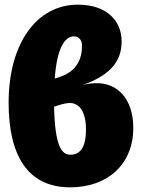

<svg xmlns="http://www.w3.org/2000/svg" viewBox="-20 -784 604 824"><path d="M397 -427C373 -427 359 -425 334 -419C459 -463 502 -525 502 -607C502 -691 442 -764 314 -764C139 -764 17 -600 17 -343C17 -121 96 20 281 20C441 20 552 -78 552 -235C552 -363 481 -427 397 -427ZM297 -628C317 -628 332 -614 332 -588C332 -532 310 -478 237 -454L215 -447C225 -588 263 -628 297 -628ZM282 -120C245 -120 216 -155 212 -326L230 -332C249 -338 267 -342 280 -342C320 -342 349 -305 349 -229C349 -150 323 -120 282 -120Z"/></svg>

Font: Fira Sans Heavy
Style: Regular
Weight: 900
Designer: bBox Type GmbH & Carrois Corporate GbR & Edenspiekermann AG
Foundry: bBox Type GmbH & Carrois Corporate GbR & Edenspiekermann AG
Version: Version 4.300;PS 004.300;hotconv 1.0.88;makeotf.lib2.5.64775